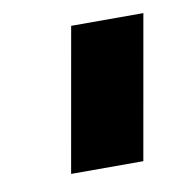

<svg xmlns="http://www.w3.org/2000/svg" viewBox="-44 -717 324 343"><g transform="rotate(-10 118.0 -545.0)"><path d="M59.5 -414.5H190.5L236.5 -675H105.5Z"/></g></svg>

Font: Anybody Expanded
Style: Bold Italic
Weight: 700
Width: 7
Italic angle: -10°
Version: Version 1.113;gftools[0.9.25]